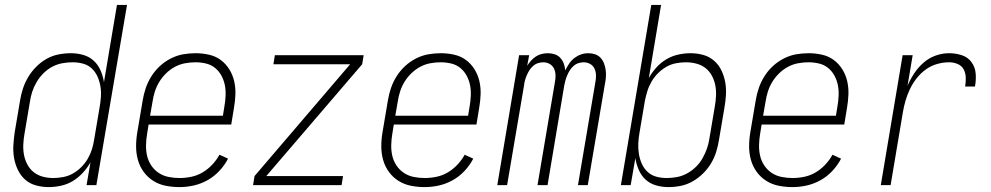

<svg xmlns="http://www.w3.org/2000/svg" viewBox="-20 -755 4040 783"><path d="M178 8Q152 8 126.5 1Q101 -6 82.5 -22.5Q64 -39 53 -62Q42 -85 37.5 -110Q33 -135 34.5 -162Q36 -189 40 -216L62 -346Q66 -371 74 -395Q82 -419 95.5 -441.5Q109 -464 128 -483Q147 -502 170 -515Q193 -528 218.5 -533Q244 -538 269 -538Q295 -538 319.5 -531Q344 -524 362 -507.5Q380 -491 390 -468Q400 -445 404 -420L457 -735H498L373 0H333L349 -93Q336 -70 317.5 -50Q299 -30 276.5 -16.5Q254 -3 228.5 2.5Q203 8 178 8ZM197 -29Q217 -29 238 -33Q259 -37 277.5 -47.5Q296 -58 311.5 -73.5Q327 -89 338 -108Q349 -127 355 -146.5Q361 -166 364 -186L386 -316Q390 -338 391.5 -360Q393 -382 389.5 -403Q386 -424 377.5 -443Q369 -462 354 -476Q339 -490 318.5 -495.5Q298 -501 276 -501Q255 -501 233.5 -497Q212 -493 192.5 -482.5Q173 -472 157 -456Q141 -440 129.5 -420.5Q118 -401 111.5 -381Q105 -361 102 -340L80 -210Q76 -188 75 -165.5Q74 -143 78 -122.5Q82 -102 92 -83.5Q102 -65 118 -52.5Q134 -40 154.5 -34.5Q175 -29 197 -29Z M712 8Q683 8 655.5 2.5Q628 -3 605 -17.5Q582 -32 566 -54Q550 -76 542.5 -102.5Q535 -129 535 -158Q535 -187 540 -216L562 -346Q566 -371 574.5 -396Q583 -421 597.5 -444Q612 -467 632 -485.5Q652 -504 676.5 -516.5Q701 -529 726.5 -533.5Q752 -538 778 -538Q805 -538 832 -532Q859 -526 880 -510.5Q901 -495 915 -472.5Q929 -450 935 -424Q941 -398 940 -370Q939 -342 934 -314L923 -247H586L580 -210Q576 -187 575.5 -163.5Q575 -140 580 -119Q585 -98 597 -80Q609 -62 627 -50Q645 -38 667 -33.5Q689 -29 712 -29Q736 -29 760 -34Q784 -39 805.5 -51.5Q827 -64 845 -83Q863 -102 875 -124L910 -108Q896 -81 874.5 -58Q853 -35 826 -20Q799 -5 770 1.5Q741 8 712 8ZM592 -283H889L895 -320Q899 -342 900 -364.5Q901 -387 897 -407.5Q893 -428 883 -446.5Q873 -465 857 -478Q841 -491 820 -496Q799 -501 777 -501Q756 -501 734.5 -497Q713 -493 693.5 -482.5Q674 -472 657.5 -456Q641 -440 629.5 -421Q618 -402 611.5 -381.5Q605 -361 602 -340Z M1012 0 1018 -37 1408 -493H1095L1101 -530H1463L1457 -493L1066 -37H1379L1373 0Z M1712 8Q1683 8 1655.5 2.5Q1628 -3 1605 -17.5Q1582 -32 1566 -54Q1550 -76 1542.5 -102.5Q1535 -129 1535 -158Q1535 -187 1540 -216L1562 -346Q1566 -371 1574.5 -396Q1583 -421 1597.5 -444Q1612 -467 1632 -485.5Q1652 -504 1676.5 -516.5Q1701 -529 1726.5 -533.5Q1752 -538 1778 -538Q1805 -538 1832 -532Q1859 -526 1880 -510.5Q1901 -495 1915 -472.5Q1929 -450 1935 -424Q1941 -398 1940 -370Q1939 -342 1934 -314L1923 -247H1586L1580 -210Q1576 -187 1575.5 -163.5Q1575 -140 1580 -119Q1585 -98 1597 -80Q1609 -62 1627 -50Q1645 -38 1667 -33.5Q1689 -29 1712 -29Q1736 -29 1760 -34Q1784 -39 1805.5 -51.5Q1827 -64 1845 -83Q1863 -102 1875 -124L1910 -108Q1896 -81 1874.5 -58Q1853 -35 1826 -20Q1799 -5 1770 1.5Q1741 8 1712 8ZM1592 -283H1889L1895 -320Q1899 -342 1900 -364.5Q1901 -387 1897 -407.5Q1893 -428 1883 -446.5Q1873 -465 1857 -478Q1841 -491 1820 -496Q1799 -501 1777 -501Q1756 -501 1734.5 -497Q1713 -493 1693.5 -482.5Q1674 -472 1657.5 -456Q1641 -440 1629.5 -421Q1618 -402 1611.5 -381.5Q1605 -361 1602 -340Z M2008 0 2097 -530H2138L2130 -487Q2137 -498 2146 -508Q2155 -518 2166 -525Q2177 -532 2189.5 -535Q2202 -538 2214 -538Q2229 -538 2242.5 -533.5Q2256 -529 2265 -519Q2274 -509 2279 -496Q2284 -483 2285 -468Q2292 -482 2301 -495.5Q2310 -509 2322.5 -518.5Q2335 -528 2349.5 -533Q2364 -538 2379 -538Q2394 -538 2407 -533.5Q2420 -529 2429 -519.5Q2438 -510 2443 -497Q2448 -484 2450 -470Q2452 -456 2451 -441.5Q2450 -427 2447 -413L2377 0H2337L2408 -420Q2411 -434 2410.5 -448.5Q2410 -463 2404.5 -475Q2399 -487 2387 -494Q2375 -501 2360 -501Q2350 -501 2339 -497.5Q2328 -494 2319 -486Q2310 -478 2304 -468.5Q2298 -459 2293.5 -448.5Q2289 -438 2286 -427.5Q2283 -417 2281 -406L2213 0H2172L2243 -420Q2246 -434 2245.5 -448.5Q2245 -463 2239.5 -475Q2234 -487 2222 -494Q2210 -501 2195 -501Q2185 -501 2174 -497.5Q2163 -494 2154 -486Q2145 -478 2139 -468.5Q2133 -459 2128.5 -448.5Q2124 -438 2121 -427.5Q2118 -417 2117 -406L2048 0Z M2706 8Q2680 8 2655.5 1Q2631 -6 2613 -22.5Q2595 -39 2585 -62Q2575 -85 2571 -110L2552 0H2512L2636 -735H2676L2626 -437Q2639 -460 2657 -480Q2675 -500 2698 -513.5Q2721 -527 2746.5 -532.5Q2772 -538 2796 -538Q2823 -538 2848 -531Q2873 -524 2892 -507.5Q2911 -491 2922 -468Q2933 -445 2937.5 -420Q2942 -395 2940.5 -368Q2939 -341 2934 -314L2912 -184Q2908 -159 2900.5 -135Q2893 -111 2879.5 -88.5Q2866 -66 2846.5 -47Q2827 -28 2804 -15Q2781 -2 2756 3Q2731 8 2706 8ZM2699 -29Q2720 -29 2741 -33Q2762 -37 2781.5 -47.5Q2801 -58 2817.5 -74Q2834 -90 2845 -109.5Q2856 -129 2863 -149Q2870 -169 2873 -190L2895 -320Q2899 -342 2900 -364.5Q2901 -387 2897 -407.5Q2893 -428 2883 -446.5Q2873 -465 2857 -477.5Q2841 -490 2820 -495.5Q2799 -501 2777 -501Q2757 -501 2736.5 -497Q2716 -493 2697.5 -482.5Q2679 -472 2663.5 -456.5Q2648 -441 2637 -422Q2626 -403 2620 -383.5Q2614 -364 2610 -344L2588 -214Q2584 -192 2583 -170Q2582 -148 2585.5 -127Q2589 -106 2597.5 -87Q2606 -68 2621 -54Q2636 -40 2656.5 -34.5Q2677 -29 2699 -29Z M3212 8Q3183 8 3155.5 2.5Q3128 -3 3105 -17.5Q3082 -32 3066 -54Q3050 -76 3042.5 -102.5Q3035 -129 3035 -158Q3035 -187 3040 -216L3062 -346Q3066 -371 3074.5 -396Q3083 -421 3097.5 -444Q3112 -467 3132 -485.5Q3152 -504 3176.5 -516.5Q3201 -529 3226.5 -533.5Q3252 -538 3278 -538Q3305 -538 3332 -532Q3359 -526 3380 -510.5Q3401 -495 3415 -472.5Q3429 -450 3435 -424Q3441 -398 3440 -370Q3439 -342 3434 -314L3423 -247H3086L3080 -210Q3076 -187 3075.5 -163.5Q3075 -140 3080 -119Q3085 -98 3097 -80Q3109 -62 3127 -50Q3145 -38 3167 -33.5Q3189 -29 3212 -29Q3236 -29 3260 -34Q3284 -39 3305.5 -51.5Q3327 -64 3345 -83Q3363 -102 3375 -124L3410 -108Q3396 -81 3374.5 -58Q3353 -35 3326 -20Q3299 -5 3270 1.5Q3241 8 3212 8ZM3092 -283H3389L3395 -320Q3399 -342 3400 -364.5Q3401 -387 3397 -407.5Q3393 -428 3383 -446.5Q3373 -465 3357 -478Q3341 -491 3320 -496Q3299 -501 3277 -501Q3256 -501 3234.5 -497Q3213 -493 3193.5 -482.5Q3174 -472 3157.5 -456Q3141 -440 3129.5 -421Q3118 -402 3111.5 -381.5Q3105 -361 3102 -340Z M3572 0 3661 -530H3702L3681 -405Q3692 -431 3708 -455.5Q3724 -480 3746.5 -499.5Q3769 -519 3796 -528.5Q3823 -538 3851 -538Q3877 -538 3902 -530Q3927 -522 3942 -501.5Q3957 -481 3959 -454.5Q3961 -428 3956 -402H3916Q3919 -420 3918.5 -438.5Q3918 -457 3910 -472Q3902 -487 3885.5 -494Q3869 -501 3851 -501Q3826 -501 3801.5 -494Q3777 -487 3756 -472Q3735 -457 3718.5 -436Q3702 -415 3691 -392Q3680 -369 3673 -345Q3666 -321 3662 -297L3612 0Z"/></svg>

Font: iosevka_custom_sans_ss08 XLt
Style: Italic
Weight: 200
Italic angle: -10°
Designer: Belleve Invis
Foundry: Belleve Invis
Version: Version 10.3.0; ttfautohint (v1.8.3)